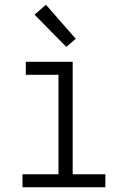

<svg xmlns="http://www.w3.org/2000/svg" viewBox="-20 -791 540 811"><path d="M75 0V-55H227V-475H89V-530H287V-55H425V0ZM260 -593 126 -729 174 -771 300 -627Z"/></svg>

Font: Iosevka Slab Light
Style: Regular
Weight: 300
Monospace: yes
Designer: Belleve Invis
Foundry: Belleve Invis
Version: Version 11.1.0; ttfautohint (v1.8.3)